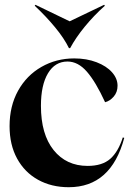

<svg xmlns="http://www.w3.org/2000/svg" viewBox="-20 -767 541 802"><path d="M20 -240Q20 -324 55.5 -388Q91 -452 153 -487.5Q215 -523 290 -523Q342 -523 383.5 -507Q425 -491 448 -465Q471 -439 471 -409Q471 -382 455 -363.5Q439 -345 419 -340Q380 -425 343 -467.5Q306 -510 262 -510Q210 -510 180.5 -461Q151 -412 151 -325Q151 -206 204 -140Q257 -74 346 -74Q407 -74 440.5 -103.5Q474 -133 493 -193L499 -191Q444 15 267 15Q195 15 139 -16Q83 -47 51.5 -104.5Q20 -162 20 -240ZM415 -747 418 -743Q372 -702 334 -655.5Q296 -609 273 -566H268Q248 -607 210 -653Q172 -699 125 -743L128 -747L271 -678Z"/></svg>

Font: Nyght Serif Medium
Style: Regular
Weight: 500
Designer: Maksym Kobuzan
Version: Version 0.410